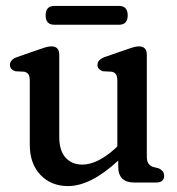

<svg xmlns="http://www.w3.org/2000/svg" viewBox="-20 -616 599 648"><path d="M80.5 -128V-343.5Q80.5 -359 75.8 -365.5Q71 -372 61.5 -374L32 -375.5Q13.5 -381.5 13.5 -397Q13.5 -414.5 38 -423.5L108.5 -448Q124 -453.5 134.2 -456.5Q144.5 -459.5 153.5 -459.5Q180 -459.5 180 -431V-153.5Q180 -108 201.2 -84.2Q222.5 -60.5 258 -60.5Q282.5 -60.5 310.2 -73.8Q338 -87 369.5 -115.5L376 -122V-343.5Q376 -359 371.2 -365.5Q366.5 -372 357 -374L327.5 -375.5Q309 -381.5 309 -397Q309 -414.5 333.5 -423.5L404 -448Q419.5 -453.5 429.8 -456.5Q440 -459.5 449 -459.5Q475.5 -459.5 475.5 -431V-89Q475.5 -72 481 -64Q486.5 -56 497 -52.5L515 -48Q534 -39.5 534 -23Q534 0 507 0H432.5Q379 0 379 -54V-74Q286 12 209.5 12Q152.5 12 116.5 -25.8Q80.5 -63.5 80.5 -128ZM134 -564Q134 -596 163.5 -596H381.5Q411 -596 411 -564Q411 -532.5 381.5 -532.5H163.5Q134 -532.5 134 -564Z"/></svg>

Font: Fraunces 72pt S100
Style: Regular
Weight: 400
Version: Version 1.000; ttfautohint (v1.8.3)